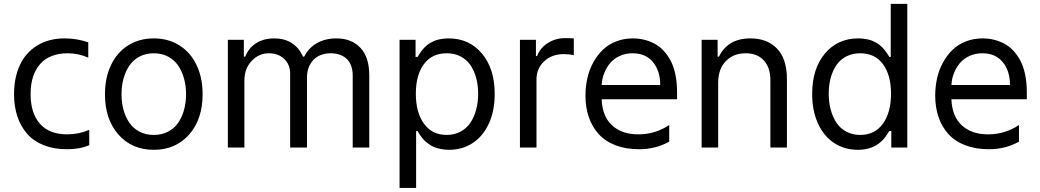

<svg xmlns="http://www.w3.org/2000/svg" viewBox="-20 -747 5266 972"><path d="M318.9 8.5Q252.8 8.5 201.5 -11.9Q150.2 -32.3 117.5 -69.6Q84.9 -106.9 68 -157.5Q51.1 -208.1 51.1 -269.9Q51.1 -353.7 80.3 -416.9Q109.4 -480.1 167.8 -516.3Q226.2 -552.6 307.5 -552.6Q369.3 -552.6 426.8 -532.7V-455.3Q375.7 -477.3 323.9 -477.3Q230.8 -477.3 182.9 -422.4Q134.9 -367.5 134.9 -270.6Q134.9 -175.1 181.8 -120.9Q228.7 -66.8 320.3 -66.8Q378.2 -66.8 431.8 -89.5V-12.1Q385.7 8.5 318.9 8.5Z M511.4 -269.9Q511.4 -354 542.3 -418.3Q573.2 -482.6 629.3 -517.6Q685.4 -552.6 758.5 -552.6Q831.7 -552.6 887.8 -517.6Q943.9 -482.6 974.8 -418.3Q1005.7 -354 1005.7 -269.9Q1005.7 -143.1 937.5 -65.9Q869.3 11.4 758.5 11.4Q647.7 11.4 579.5 -65.9Q511.4 -143.1 511.4 -269.9ZM685.9 -80.6Q717.7 -63.9 758.5 -63.9Q799.4 -63.9 831.1 -80.6Q862.9 -97.3 882.5 -126.1Q902 -154.8 911.9 -191.4Q921.9 -228 921.9 -269.9Q921.9 -311.8 911.9 -348.5Q902 -385.3 882.5 -414.4Q862.9 -443.5 831.1 -460.4Q799.4 -477.3 758.5 -477.3Q717.7 -477.3 685.9 -460.4Q654.1 -443.5 634.6 -414.4Q615.1 -385.3 605.1 -348.5Q595.2 -311.8 595.2 -269.9Q595.2 -228 605.1 -191.4Q615.1 -154.8 634.6 -126.1Q654.1 -97.3 685.9 -80.6Z M1133.5 0V-545.5H1214.5V-460.2H1221.6Q1238.6 -504.3 1276.8 -528.4Q1315 -552.6 1367.9 -552.6Q1471.6 -552.6 1514.2 -460.2H1519.9Q1541.5 -503.6 1583.6 -528.1Q1625.7 -552.6 1683.2 -552.6Q1759.2 -552.6 1804.3 -505.3Q1849.4 -458.1 1849.4 -365.1V0H1765.6V-365.1Q1765.6 -394.2 1756.7 -416.4Q1747.9 -438.6 1732.4 -451.5Q1717 -464.5 1697.4 -470.9Q1677.9 -477.3 1654.8 -477.3Q1598.7 -477.3 1566.4 -443.2Q1534.1 -409.1 1534.1 -355.1V0H1448.9V-373.6Q1448.9 -420.1 1418.9 -448.7Q1388.8 -477.3 1340.9 -477.3Q1290.5 -477.3 1253.9 -438.4Q1217.3 -399.5 1217.3 -340.9V0Z M2002.8 204.5V-545.5H2083.8V-458.8H2093.8Q2094.5 -459.9 2099.6 -468Q2104.8 -476.2 2107.1 -479.6Q2109.4 -483 2115.8 -491.5Q2122.2 -500 2126.6 -504.3Q2131 -508.5 2139.4 -516.2Q2147.7 -523.8 2155.2 -527.9Q2162.6 -532 2173.7 -537.5Q2184.7 -543 2195.8 -545.8Q2207 -548.7 2221.4 -550.6Q2235.8 -552.6 2251.4 -552.6Q2355.5 -552.6 2419.9 -475.9Q2484.4 -399.1 2484.4 -271.3Q2484.4 -186.1 2454.9 -121.6Q2425.4 -57.2 2373 -22.9Q2320.7 11.4 2252.8 11.4Q2231.9 11.4 2213.2 7.6Q2194.6 3.9 2181.3 -0.9Q2168 -5.7 2154.7 -15.1Q2141.3 -24.5 2134.2 -30.5Q2127.1 -36.6 2117.7 -48.5Q2108.3 -60.4 2105.6 -64.6Q2103 -68.9 2096.2 -79.9Q2094.5 -82.7 2093.8 -83.8H2086.6V204.5ZM2085.2 -272.7Q2085.2 -177.9 2126.2 -120.9Q2167.3 -63.9 2241.5 -63.9Q2279.8 -63.9 2310.5 -80.1Q2341.3 -96.2 2360.6 -124.6Q2380 -153.1 2390.3 -190.9Q2400.6 -228.7 2400.6 -272.7Q2400.6 -316.4 2390.4 -353.3Q2380.3 -390.3 2361 -418.1Q2341.6 -446 2311.1 -461.6Q2280.5 -477.3 2241.5 -477.3Q2166.2 -477.3 2125.7 -421.9Q2085.2 -366.5 2085.2 -272.7Z M2612.2 0V-545.5H2693.2V-463.1H2698.9Q2713.8 -503.6 2752.8 -528.8Q2791.9 -554 2840.9 -554Q2866.5 -554 2884.9 -552.6V-467.3Q2862.2 -473 2833.8 -473Q2774.1 -473 2735.1 -436.8Q2696 -400.6 2696 -345.2V0Z M3407.7 -279.8V-244.3H3025.9Q3029.1 -158.4 3078.5 -112.6Q3127.8 -66.8 3211.6 -66.8Q3256.4 -66.8 3296.7 -79.7Q3337 -92.7 3367.9 -114.3V-29.8Q3299 8.5 3215.9 8.5Q3148.8 8.5 3096.4 -11.5Q3044 -31.6 3011 -68Q2978 -104.4 2960.9 -153.8Q2943.9 -203.1 2943.9 -262.8Q2943.9 -308.6 2953.5 -351.2Q2963.1 -393.8 2983.1 -430.4Q3003.2 -467 3031.2 -494.3Q3059.3 -521.7 3098.5 -537.1Q3137.8 -552.6 3183.9 -552.6Q3212.7 -552.6 3239.3 -546.3Q3266 -540.1 3291.4 -527.2Q3316.8 -514.2 3337.7 -492.2Q3358.7 -470.2 3374.5 -440.9Q3390.3 -411.6 3399 -370.4Q3407.7 -329.2 3407.7 -279.8ZM3025.9 -316.8H3322.4Q3322.4 -388.1 3285.7 -432.7Q3248.9 -477.3 3182.5 -477.3Q3147.7 -477.3 3118.6 -464.3Q3089.5 -451.3 3070.1 -429Q3050.8 -406.6 3039.2 -377.8Q3027.7 -349.1 3025.9 -316.8Z M3532 0V-545.5H3612.9V-460.2H3620Q3639.9 -503.6 3679.7 -528.1Q3719.5 -552.6 3779.1 -552.6Q3864.7 -552.6 3914.2 -500.4Q3963.8 -448.2 3963.8 -346.6V0H3880V-340.9Q3880 -404.8 3846.8 -441.1Q3813.6 -477.3 3755 -477.3Q3693.2 -477.3 3654.5 -437.5Q3615.8 -397.7 3615.8 -328.1V0Z M4323.2 11.4Q4255.3 11.4 4202.9 -22.9Q4150.6 -57.2 4121.1 -121.6Q4091.6 -186.1 4091.6 -271.3Q4091.6 -399.1 4156.1 -475.9Q4220.5 -552.6 4324.6 -552.6Q4340.2 -552.6 4354.6 -550.6Q4369 -548.7 4380.1 -545.8Q4391.3 -543 4402.3 -537.5Q4413.4 -532 4420.8 -527.9Q4428.3 -523.8 4436.6 -516.2Q4445 -508.5 4449.4 -504.3Q4453.8 -500 4460.2 -491.5Q4466.6 -483 4468.9 -479.6Q4471.2 -476.2 4476.4 -468Q4481.5 -459.9 4482.2 -458.8H4489.3V-727.3H4573.2V0H4492.2V-83.8H4482.2Q4463.1 -52.9 4449.9 -39.1Q4402.7 11.4 4323.2 11.4ZM4334.5 -63.9Q4408.7 -63.9 4449.8 -120.9Q4490.8 -177.9 4490.8 -272.7Q4490.8 -366.5 4450.3 -421.9Q4409.8 -477.3 4334.5 -477.3Q4295.5 -477.3 4264.9 -461.6Q4234.4 -446 4215 -418.1Q4195.7 -390.3 4185.5 -353.3Q4175.4 -316.4 4175.4 -272.7Q4175.4 -228.7 4185.7 -190.9Q4196 -153.1 4215.4 -124.6Q4234.7 -96.2 4265.4 -80.1Q4296.2 -63.9 4334.5 -63.9Z M5178.3 -279.8V-244.3H4796.5Q4799.7 -158.4 4849.1 -112.6Q4898.4 -66.8 4982.2 -66.8Q5027 -66.8 5067.3 -79.7Q5107.6 -92.7 5138.5 -114.3V-29.8Q5069.6 8.5 4986.5 8.5Q4919.4 8.5 4867 -11.5Q4814.6 -31.6 4781.6 -68Q4748.6 -104.4 4731.5 -153.8Q4714.5 -203.1 4714.5 -262.8Q4714.5 -308.6 4724.1 -351.2Q4733.7 -393.8 4753.7 -430.4Q4773.8 -467 4801.8 -494.3Q4829.9 -521.7 4869.1 -537.1Q4908.4 -552.6 4954.5 -552.6Q4983.3 -552.6 5009.9 -546.3Q5036.6 -540.1 5062 -527.2Q5087.4 -514.2 5108.3 -492.2Q5129.3 -470.2 5145.1 -440.9Q5160.9 -411.6 5169.6 -370.4Q5178.3 -329.2 5178.3 -279.8ZM4796.5 -316.8H5093Q5093 -388.1 5056.3 -432.7Q5019.5 -477.3 4953.1 -477.3Q4918.3 -477.3 4889.2 -464.3Q4860.1 -451.3 4840.7 -429Q4821.4 -406.6 4809.8 -377.8Q4798.3 -349.1 4796.5 -316.8Z"/></svg>

Font: TID UI
Style: Regular
Weight: 400
Designer: The TID Project Authors
Foundry: Bakken & Bæck
Version: Version 1.001;hotconv 1.0.109;makeotfexe 2.5.65596